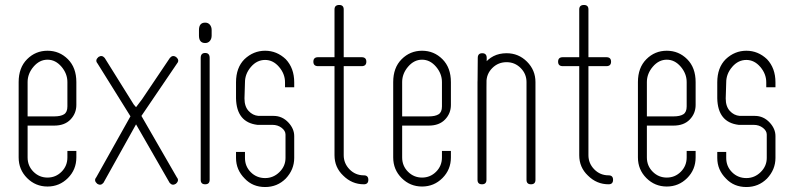

<svg xmlns="http://www.w3.org/2000/svg" viewBox="-20 -741 3184 772"><path d="M91 -236V-108Q91 -74 114.5 -50.5Q138 -27 171 -27Q204 -27 227.5 -50.5Q251 -74 251 -108V-134H287V-108Q287 -59 253 -25Q219 9 171 9Q123 9 89 -25Q55 -59 55 -108V-411Q55 -469 89 -503Q123 -537 171 -537Q219 -537 253 -503Q287 -469 287 -411V-319Q287 -285 263.5 -260.5Q240 -236 198 -236ZM91 -273H198Q224 -273 237.5 -281.5Q251 -290 251 -313V-411Q251 -445 227 -473Q203 -501 171 -501Q139 -501 115 -473Q91 -445 91 -411Z M548 -276 660 -443Q654 -449 651 -444Q648 -439 643 -463L527 -310L418 -438Q403 -450 402.5 -481Q402 -512 397.5 -494.5Q393 -477 411 -443L506 -276L367 -28Q356 -15 371 -2Q385 7 396 -6L527 -241L662 -6Q673 7 687 -2Q702 -15 691 -28ZM506 -271H546L692 -486Q703 -499 688 -512Q674 -521 663 -508L527 -306L401 -508Q390 -521 376 -512Q361 -499 372 -486Z M780 -598V-620Q780 -650 805 -650Q817 -650 824 -641.5Q831 -633 831 -620V-598Q831 -585 824 -576.5Q817 -568 805 -568Q780 -568 780 -598ZM823 -455V-408V-18Q823 0 805 0Q787 0 787 -18V-477Q787 -477 787 -508Q787 -528 805 -528Q823 -528 823 -508Z M1126 -390V-410Q1126 -444 1102 -472Q1078 -500 1046 -500Q1013 -500 989 -472Q965 -444 965 -410L963 -345Q963 -313 979.5 -295Q996 -277 1019 -275H1080Q1115 -275 1140 -248Q1163 -223 1163 -194V-106Q1163 -59 1129 -23Q1095 11 1046 11Q996 11 964 -23Q929 -58 929 -106V-130H965V-106Q965 -72 988.5 -48.5Q1012 -25 1046 -25Q1079 -25 1103.5 -49Q1128 -73 1128 -106V-139V-162V-181V-200Q1128 -215 1112.5 -227Q1097 -239 1075 -239H1015Q931 -249 929 -346V-410Q929 -469 963 -503Q999 -537 1046 -537Q1093 -537 1129 -503Q1163 -467 1163 -410V-390Z M1461 -18Q1461 0 1443 0Q1395 0 1360 -35Q1325 -68 1325 -117V-475H1259Q1240 -475 1240 -493Q1240 -511 1259 -511H1325V-703Q1325 -721 1344 -721Q1362 -721 1362 -703V-512V-475V-117Q1362 -84 1385.5 -60Q1409 -36 1443 -36Q1461 -36 1461 -18ZM1345 -475 1347 -511H1434Q1453 -511 1453 -493Q1453 -475 1434 -475Z M1597 -236V-108Q1597 -74 1620.5 -50.5Q1644 -27 1677 -27Q1710 -27 1733.5 -50.5Q1757 -74 1757 -108V-134H1793V-108Q1793 -59 1759 -25Q1725 9 1677 9Q1629 9 1595 -25Q1561 -59 1561 -108V-411Q1561 -469 1595 -503Q1629 -537 1677 -537Q1725 -537 1759 -503Q1793 -469 1793 -411V-319Q1793 -285 1769.5 -260.5Q1746 -236 1704 -236ZM1597 -273H1704Q1730 -273 1743.5 -281.5Q1757 -290 1757 -313V-411Q1757 -445 1733 -473Q1709 -501 1677 -501Q1645 -501 1621 -473Q1597 -445 1597 -411Z M2099 -493Q2133 -459 2133 -411V-18Q2133 0 2115 0Q2097 0 2097 -18V-411Q2097 -444 2073.5 -467.5Q2050 -491 2017 -491Q1983 -491 1959.5 -467.5Q1936 -444 1936 -411V-18Q1936 0 1918 0Q1900 0 1900 -18V-285V-289V-411Q1900 -452 1924 -480Q1958 -527 2017 -527Q2065 -527 2099 -493ZM1936 -388H1900L1901 -508Q1901 -527 1919 -527Q1937 -527 1937 -508Z M2445 -18Q2445 0 2427 0Q2379 0 2344 -35Q2309 -68 2309 -117V-475H2243Q2224 -475 2224 -493Q2224 -511 2243 -511H2309V-703Q2309 -721 2328 -721Q2346 -721 2346 -703V-512V-475V-117Q2346 -84 2369.5 -60Q2393 -36 2427 -36Q2445 -36 2445 -18ZM2329 -475 2331 -511H2418Q2437 -511 2437 -493Q2437 -475 2418 -475Z M2581 -236V-108Q2581 -74 2604.5 -50.5Q2628 -27 2661 -27Q2694 -27 2717.5 -50.5Q2741 -74 2741 -108V-134H2777V-108Q2777 -59 2743 -25Q2709 9 2661 9Q2613 9 2579 -25Q2545 -59 2545 -108V-411Q2545 -469 2579 -503Q2613 -537 2661 -537Q2709 -537 2743 -503Q2777 -469 2777 -411V-319Q2777 -285 2753.5 -260.5Q2730 -236 2688 -236ZM2581 -273H2688Q2714 -273 2727.5 -281.5Q2741 -290 2741 -313V-411Q2741 -445 2717 -473Q2693 -501 2661 -501Q2629 -501 2605 -473Q2581 -445 2581 -411Z M3061 -390V-410Q3061 -444 3037 -472Q3013 -500 2981 -500Q2948 -500 2924 -472Q2900 -444 2900 -410L2898 -345Q2898 -313 2914.5 -295Q2931 -277 2954 -275H3015Q3050 -275 3075 -248Q3098 -223 3098 -194V-106Q3098 -59 3064 -23Q3030 11 2981 11Q2931 11 2899 -23Q2864 -58 2864 -106V-130H2900V-106Q2900 -72 2923.5 -48.5Q2947 -25 2981 -25Q3014 -25 3038.5 -49Q3063 -73 3063 -106V-139V-162V-181V-200Q3063 -215 3047.5 -227Q3032 -239 3010 -239H2950Q2866 -249 2864 -346V-410Q2864 -469 2898 -503Q2934 -537 2981 -537Q3028 -537 3064 -503Q3098 -467 3098 -410V-390Z"/></svg>

Font: Aaram
Style: Regular
Weight: 400
Designer: Tharique Azeez
Foundry: Tharique Azeez
Version: Version 1.7